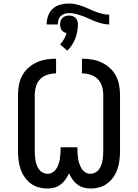

<svg xmlns="http://www.w3.org/2000/svg" viewBox="-20 -1071 790 1099"><path d="M250 8Q225 8 200 1Q175 -6 154.5 -22Q134 -38 119.5 -59.5Q105 -81 97 -105.5Q89 -130 86 -155.5Q83 -181 83 -206V-529Q83 -557 88.5 -585.5Q94 -614 107.5 -639Q121 -664 142.5 -683Q164 -702 190 -714Q216 -726 244.5 -730.5Q273 -735 301 -735V-651Q277 -651 252.5 -643.5Q228 -636 211 -619Q194 -602 186.5 -577.5Q179 -553 179 -529V-206Q179 -192 180 -178.5Q181 -165 183.5 -151Q186 -137 191 -124Q196 -111 204.5 -100Q213 -89 226 -82.5Q239 -76 252 -76Q268 -76 281 -84Q294 -92 302 -104.5Q310 -117 315 -131.5Q320 -146 322.5 -160.5Q325 -175 326 -190Q327 -205 327 -221V-228H423V-221Q423 -205 424 -190Q425 -175 427.5 -160.5Q430 -146 435 -131.5Q440 -117 448 -104.5Q456 -92 469 -84Q482 -76 498 -76Q511 -76 524 -82.5Q537 -89 545.5 -100Q554 -111 559 -124Q564 -137 566.5 -151Q569 -165 570 -178.5Q571 -192 571 -206V-529Q571 -553 563.5 -577.5Q556 -602 539 -619Q522 -636 497.5 -643.5Q473 -651 449 -651V-735Q477 -735 505.5 -730.5Q534 -726 560 -714Q586 -702 607.5 -683Q629 -664 642.5 -639Q656 -614 661.5 -585.5Q667 -557 667 -529V-206Q667 -181 664 -155.5Q661 -130 653 -105.5Q645 -81 630.5 -59.5Q616 -38 595.5 -22Q575 -6 550 1Q525 8 500 8Q480 8 460 3Q440 -2 423.5 -14.5Q407 -27 395 -44Q383 -61 375 -79Q367 -61 355 -44Q343 -27 326.5 -14.5Q310 -2 290 3Q270 8 250 8ZM311 -931H247Q247 -956 255.5 -980.5Q264 -1005 282.5 -1021.5Q301 -1038 325.5 -1044.5Q350 -1051 375 -1051Q395 -1051 414.5 -1046.5Q434 -1042 453 -1035Q472 -1028 490 -1019.5Q508 -1011 527 -1004Q546 -997 565.5 -992Q585 -987 605 -987V-931Q585 -931 565.5 -936Q546 -941 527 -948Q508 -955 490 -963.5Q472 -972 453 -979Q434 -986 414.5 -991Q395 -996 375 -996Q362 -996 349.5 -992Q337 -988 327.5 -979Q318 -970 314.5 -957Q311 -944 311 -931ZM365 -781 324 -817Q337 -831 346.5 -847.5Q356 -864 361 -882Q353 -883 345.5 -887.5Q338 -892 333 -899Q328 -906 326 -914.5Q324 -923 324 -931Q324 -941 327 -951Q330 -961 337.5 -968.5Q345 -976 355 -979Q365 -982 375 -982Q385 -982 395 -979Q405 -976 412.5 -968.5Q420 -961 423 -951Q426 -941 426 -931Q426 -910 422 -889.5Q418 -869 410.5 -849.5Q403 -830 391.5 -812.5Q380 -795 365 -781Z"/></svg>

Font: Iosevka Aile Medium
Style: Regular
Weight: 500
Designer: Belleve Invis
Foundry: Belleve Invis
Version: Version 27.3.5; ttfautohint (v1.8.4)